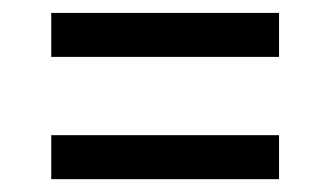

<svg xmlns="http://www.w3.org/2000/svg" viewBox="-20 -405 509 296"><path d="M59 -317.3V-385.1H410.2V-317.3ZM59 -128.8V-196.6H410.2V-128.8Z"/></svg>

Font: Archivo SemiBold ExtraCondensed
Style: Regular
Weight: 600
Width: 2
Version: Version 2.001